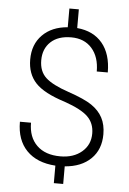

<svg xmlns="http://www.w3.org/2000/svg" viewBox="-61 -863 675 1008"><g transform="rotate(5 277.0 -359.0)"><path d="M439.9 -175.3Q439.9 -229.5 404.8 -263.9Q369.6 -298.3 280.8 -329.1Q170.4 -363.8 126 -411.4Q81.5 -459 81.5 -534.7Q81.5 -614.3 130.4 -663.8Q179.2 -713.4 263.2 -720.2V-818.8H313V-720.2Q398.9 -712.4 446 -655.8Q493.2 -599.1 493.2 -502H435.1Q435.1 -578.6 395.3 -623.8Q355.5 -668.9 286.6 -668.9Q217.3 -668.9 178.5 -632.6Q139.6 -596.2 139.6 -535.6Q139.6 -477.1 175.3 -444.1Q210.9 -411.1 296.6 -382.1Q382.3 -353 421.1 -326.4Q460 -299.8 479.2 -263.4Q498.5 -227.1 498.5 -176.3Q498.5 -96.2 448.5 -47.1Q398.4 2 311 8.8V101.6H261.7V9.3Q163.6 2.9 109.9 -52.5Q56.2 -107.9 56.2 -204.1H114.7Q114.7 -127.9 159.2 -84.7Q203.6 -41.5 283.2 -41.5Q352.5 -41.5 396.2 -78.6Q439.9 -115.7 439.9 -175.3Z"/></g></svg>

Font: Vazir Thin
Style: Thin
Weight: 100
Designer: Saber Rastikerdar
Foundry: Saber Rastikerdar
Version: Version 30.0.0